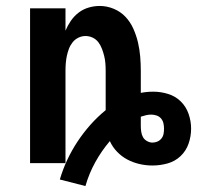

<svg xmlns="http://www.w3.org/2000/svg" viewBox="-20 -548 662 645"><path d="M267 77 181 55Q191 21 206 -11Q221 -43 240.5 -72.5Q260 -102 283.5 -128.5Q307 -155 335 -178V-310Q335 -323 334 -335.5Q333 -348 330 -360Q327 -372 322.5 -384Q318 -396 310.5 -406Q303 -416 291.5 -421.5Q280 -427 267 -427Q255 -427 243.5 -421.5Q232 -416 224 -406Q216 -396 211.5 -384Q207 -372 204.5 -360Q202 -348 201 -335.5Q200 -323 200 -310V0H81V-520H200V-445Q207 -462 218 -478Q229 -494 244 -505.5Q259 -517 277.5 -522.5Q296 -528 315 -528Q339 -528 362 -518.5Q385 -509 401.5 -491.5Q418 -474 428 -451.5Q438 -429 443.5 -405.5Q449 -382 451 -358Q453 -334 453 -310V-236Q463 -238 473.5 -239Q484 -240 495 -240Q520 -240 544.5 -232.5Q569 -225 587 -207.5Q605 -190 613.5 -165.5Q622 -141 622 -116Q622 -90 613.5 -65.5Q605 -41 586.5 -23.5Q568 -6 543 1Q518 8 492 8Q470 8 448.5 3Q427 -2 408 -12Q389 -22 373.5 -38Q358 -54 349 -74Q321 -41 300 -3Q279 35 267 77ZM492 -69Q501 -69 509 -72.5Q517 -76 522.5 -83Q528 -90 529.5 -98.5Q531 -107 531 -116Q531 -125 529 -134Q527 -143 521 -150Q515 -157 506 -160Q497 -163 488 -163Q479 -163 470.5 -161Q462 -159 453 -156V-155Q453 -147 453 -139.5Q453 -132 453 -124Q453 -115 454.5 -105Q456 -95 460.5 -87Q465 -79 474 -74Q483 -69 492 -69Z"/></svg>

Font: Zed Sans Extended
Style: Bold
Weight: 700
Width: 7
Designer: Belleve Invis
Foundry: Belleve Invis
Version: Version 1.0.0; ttfautohint (v1.8.4)